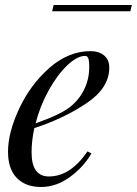

<svg xmlns="http://www.w3.org/2000/svg" viewBox="-20 -732 546 766"><path d="M117 -221Q106 -171 106 -124Q106 -28 175 -28Q261 -28 329 -128L345 -120Q313 -65 258.5 -25.5Q204 14 144 14Q82 14 47 -22Q12 -58 12 -127Q12 -203 56.5 -298.5Q101 -394 177 -461Q253 -528 342 -528Q374 -528 395 -511Q416 -494 416 -462Q416 -381 325 -320Q234 -259 117 -221ZM122 -240Q217 -273 258 -304Q295 -333 315.5 -374.5Q336 -416 336 -464Q336 -491 332 -500Q328 -509 320 -509Q288 -509 248.5 -471.5Q209 -434 174.5 -372Q140 -310 122 -240ZM500 -687H188L194 -712H506Z"/></svg>

Font: Playfair Display
Style: Italic
Weight: 400
Italic angle: -14°
Designer: Claus Eggers Sørensen
Foundry: Claus Eggers Sørensen
Version: Version 1.200; ttfautohint (v1.6)